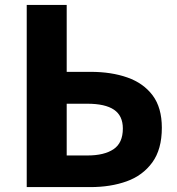

<svg xmlns="http://www.w3.org/2000/svg" viewBox="-20 -763 722 783"><path d="M89 0V-743H252V-470H350Q434 -470 499.5 -447Q565 -424 602.5 -374Q640 -324 640 -242Q640 -154 601 -100.5Q562 -47 496.5 -23.5Q431 0 348 0ZM252 -129H337Q405 -129 443 -154.5Q481 -180 481 -239Q481 -291 445 -315.5Q409 -340 336 -340H252Z"/></svg>

Font: Noto Sans TC ExtraBold
Style: Regular
Weight: 800
Designer: Ryoko NISHIZUKA  (kana, bopomofo & ideographs); Paul D. Hunt (Latin, Greek & Cyrillic); Sandoll Communications , Soo-you
Foundry: Adobe
Version: Version 2.004-H2;hotconv 1.0.118;makeotfexe 2.5.65603